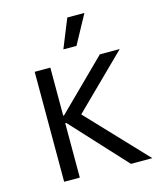

<svg xmlns="http://www.w3.org/2000/svg" viewBox="-109 -799 725 877"><g transform="rotate(-15 253.5 -360.5)"><path d="M85 0H159V-257H164L401 0H502L240 -277L487 -520H393L163 -293H159V-520H85ZM300 -585 374 -721H293L238 -585Z"/></g></svg>

Font: Fixel Variable
Style: Regular
Weight: 100
Width: 3
Designer: AlfaBravo + MacPaw
Foundry: Kyrylo Tkachov, Marchela Mozhyna, Serhii Makarenko, Maria Weinstein, Zakhar Kryvoshyya
Version: Version 1.211